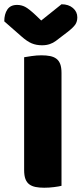

<svg xmlns="http://www.w3.org/2000/svg" viewBox="-48 -874 382 899"><path d="M240 -4Q229 -1 205.5 2Q182 5 159 5Q136 5 118.5 1.5Q101 -2 89 -11Q77 -20 71 -36Q65 -52 65 -78V-606Q76 -608 100 -611.5Q124 -615 146 -615Q169 -615 186.5 -611.5Q204 -608 216 -599Q228 -590 234 -574Q240 -558 240 -532ZM145 -778 240 -854Q273 -854 293.5 -836.5Q314 -819 314 -793Q314 -773 304.5 -759Q295 -745 268 -724L213 -682Q201 -673 185 -667.5Q169 -662 149 -662Q122 -662 100.5 -671Q79 -680 53 -703L-28 -774Q-28 -808 -13.5 -829.5Q1 -851 32 -851Q52 -851 69.5 -842Q87 -833 119 -803Z"/></svg>

Font: Baloo Thambi
Style: Regular
Weight: 400
Designer: Aadarsh Rajan and Ek Type
Foundry: Ek Type
Version: Version 1.100;PS 1.000;hotconv 1.0.88;makeotf.lib2.5.647800;